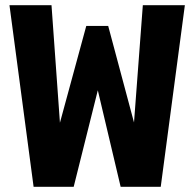

<svg xmlns="http://www.w3.org/2000/svg" viewBox="-20 -720 750 740"><path d="M109.5 0 16.5 -700H178.5L211 -247L312.5 -620H397L496.5 -248L530.5 -700H692.5L599.5 0H445L357 -372L264 0Z"/></svg>

Font: League Mono
Style: Bold
Weight: 700
Width: 6
Designer: Tyler Finck
Foundry: The League of Moveable Type / Tyler Finck
Version: Version 2.300;RELEASE